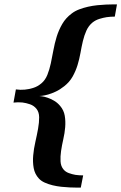

<svg xmlns="http://www.w3.org/2000/svg" viewBox="-20 -726 549 868"><path d="M499 -650.9Q480.5 -650.9 462.4 -648.4Q446.8 -646 429.4 -640.6Q412.1 -635.3 397.9 -624Q380.4 -609.4 370.6 -587.6Q360.8 -565.9 354.7 -540.3Q348.6 -514.6 343.8 -486.8Q338.9 -459 330.6 -431.9Q322.3 -404.8 308.3 -379.9Q294.4 -355 270 -335.9Q251 -320.8 232.2 -312Q213.4 -303.2 197.8 -298.8Q182.1 -294.4 170.4 -293Q162.1 -292 157.7 -292Q162.1 -291.5 169.9 -290.5Q180.7 -289.1 194.6 -284.4Q208.5 -279.8 223.9 -271Q239.3 -262.2 252 -247.1Q268.6 -227.5 272.7 -202.9Q276.9 -178.2 274.7 -151.1Q272.5 -124 266.1 -96.4Q259.8 -68.8 256.1 -43.5Q252.4 -18.1 253.7 3.7Q254.9 25.4 267.1 40Q276.4 51.3 291.5 56.6Q306.6 62 320.8 64.5Q337.4 66.9 356 66.9L345.2 122.1H325.7Q312.5 122.1 294.9 121.3Q277.3 120.6 257.1 118.4Q236.8 116.2 217.8 111.6Q198.7 106.9 182.4 99.6Q166 92.3 155.8 81.1Q137.2 61 132.3 33.7Q127.4 6.3 130.1 -23.7Q132.8 -53.7 139.9 -84.7Q147 -115.7 152.1 -144Q157.2 -172.4 157 -195.8Q156.7 -219.2 145 -233.9Q133.3 -248.5 115.5 -254.6Q97.7 -260.7 81.1 -262.7Q61.5 -264.6 41 -262.2L51.8 -321.8Q72.3 -318.8 92.3 -320.8Q109.4 -322.3 129.6 -328.4Q149.9 -334.5 167 -349.1Q184.6 -363.8 194.1 -387.5Q203.6 -411.1 209.7 -439.5Q215.8 -467.8 221.4 -499Q227.1 -530.3 236.3 -560.3Q245.6 -590.3 261.5 -617.7Q277.3 -645 304.2 -665Q318.8 -676.3 338.1 -683.6Q357.4 -690.9 378.2 -695.6Q398.9 -700.2 419.9 -702.4Q440.9 -704.6 458.7 -705.3Q476.6 -706.1 489.7 -706.1H508.8Z"/></svg>

Font: Charis SIL Viet
Style: Bold Italic
Weight: 700
Italic angle: -11°
Foundry: SIL International
Version: Version 5.000